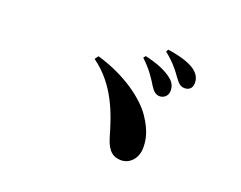

<svg xmlns="http://www.w3.org/2000/svg" viewBox="-97 -908 1195 953"><g transform="rotate(20 500.0 -431.0)"><path d="M634 -533C649 -509 663 -498 681 -497C707 -496 726 -516 726 -540C726 -560 721 -579 700 -597C664 -628 611 -647 551 -661L542 -649C592 -603 616 -562 634 -533ZM733 -615C752 -589 764 -577 786 -577C811 -577 826 -593 826 -618C826 -643 816 -664 790 -683C759 -705 708 -720 645 -729L638 -717C696 -670 716 -638 733 -615ZM331 -580 317 -561C444 -470 489 -331 521 -220C541 -151 573 -133 612 -133C657 -133 695 -172 695 -229C695 -264 690 -311 643 -381C596 -451 486 -535 331 -580Z"/></g></svg>

Font: Noto Serif CJK SC Black
Style: Regular
Weight: 900
Designer: Ryoko NISHIZUKA 西塚涼子 (kana & ideographs); Frank Grießhammer (Latin, Greek & Cyrillic); Wenlong ZHANG 张文龙 (bopomofo); San
Foundry: Adobe
Version: Version 2.001;hotconv 1.1.0;makeotfexe 2.6.0